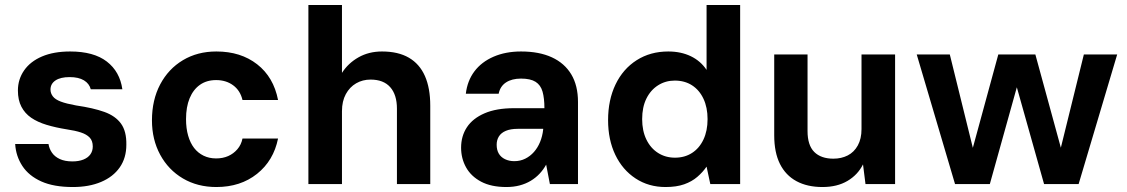

<svg xmlns="http://www.w3.org/2000/svg" viewBox="-20 -740 4530 772"><path d="M273 12Q196 12 146 -10.5Q96 -33 70 -72.5Q44 -112 41 -161H175Q178 -142 189 -126Q200 -110 220.5 -100.5Q241 -91 271 -91Q297 -91 315.5 -98.5Q334 -106 343.5 -119.5Q353 -133 353 -151Q353 -174 340.5 -187Q328 -200 305 -207.5Q282 -215 248 -220Q204 -227 167.5 -238Q131 -249 105.5 -266.5Q80 -284 66 -311Q52 -338 52 -376Q52 -421 77 -457Q102 -493 149 -513Q196 -533 262 -533Q357 -533 409.5 -492.5Q462 -452 472 -381H345Q339 -404 317.5 -417Q296 -430 260 -430Q223 -430 203 -416.5Q183 -403 183 -380Q183 -365 192.5 -352.5Q202 -340 224.5 -331.5Q247 -323 286 -316Q355 -306 399.5 -290Q444 -274 466.5 -243Q489 -212 488 -158Q488 -105 461.5 -67Q435 -29 386.5 -8.5Q338 12 273 12Z M850 12Q774 12 715.5 -22.5Q657 -57 624 -118Q591 -179 591 -256Q591 -338 624 -400.5Q657 -463 715.5 -498Q774 -533 850 -533Q948 -533 1014 -481.5Q1080 -430 1098 -338H955Q946 -376 917.5 -397Q889 -418 849 -418Q811 -418 784 -399Q757 -380 742.5 -345Q728 -310 728 -261Q728 -224 736.5 -194.5Q745 -165 760.5 -145Q776 -125 798.5 -114Q821 -103 849 -103Q876 -103 897.5 -112.5Q919 -122 934.5 -140Q950 -158 955 -183H1098Q1080 -94 1013.5 -41Q947 12 850 12Z M1220 0V-720H1355V-447Q1380 -486 1421.5 -509.5Q1463 -533 1516 -533Q1581 -533 1624 -508Q1667 -483 1688.5 -434.5Q1710 -386 1710 -315V0H1576V-303Q1576 -359 1549 -389.5Q1522 -420 1470 -420Q1438 -420 1412 -405Q1386 -390 1370.5 -361.5Q1355 -333 1355 -293V0Z M2016 12Q1955 12 1914.5 -9.5Q1874 -31 1854 -67Q1834 -103 1834 -146Q1834 -193 1857.5 -228.5Q1881 -264 1928.5 -284.5Q1976 -305 2047 -305H2169Q2169 -345 2161.5 -371.5Q2154 -398 2133.5 -411Q2113 -424 2075 -424Q2038 -424 2014.5 -408.5Q1991 -393 1985 -363H1853Q1859 -415 1887.5 -453Q1916 -491 1964.5 -512Q2013 -533 2075 -533Q2148 -533 2199 -509.5Q2250 -486 2277 -441Q2304 -396 2304 -330V0H2191L2176 -78Q2165 -58 2149.5 -41.5Q2134 -25 2114 -13Q2094 -1 2069.5 5.5Q2045 12 2016 12ZM2048 -92Q2072 -92 2092 -102Q2112 -112 2127 -129Q2142 -146 2151.5 -169Q2161 -192 2164 -219V-222H2062Q2033 -222 2014 -214Q1995 -206 1986 -191.5Q1977 -177 1977 -158Q1977 -137 1985.5 -122.5Q1994 -108 2010.5 -100Q2027 -92 2048 -92Z M2656 12Q2588 12 2535.5 -22.5Q2483 -57 2454 -117.5Q2425 -178 2425 -257Q2425 -338 2455 -400.5Q2485 -463 2540 -498Q2595 -533 2667 -533Q2718 -533 2757.5 -514Q2797 -495 2821 -459V-720H2956V0H2836L2821 -70Q2806 -48 2784 -29Q2762 -10 2731 1Q2700 12 2656 12ZM2694 -106Q2733 -106 2762.5 -125Q2792 -144 2808.5 -179Q2825 -214 2825 -261Q2825 -308 2808.5 -343Q2792 -378 2762.5 -397Q2733 -416 2693 -416Q2656 -416 2626 -397Q2596 -378 2579 -343.5Q2562 -309 2562 -261Q2562 -214 2579 -179Q2596 -144 2626 -125Q2656 -106 2694 -106Z M3287 12Q3226 12 3182.5 -11.5Q3139 -35 3116 -81Q3093 -127 3093 -196V-521H3227V-213Q3227 -156 3254 -129Q3281 -102 3331 -102Q3363 -102 3388.5 -115Q3414 -128 3429 -155Q3444 -182 3444 -221V-521H3579V0H3460L3450 -79Q3429 -37 3387.5 -12.5Q3346 12 3287 12Z M3820 0 3666 -521H3799L3894 -136H3889L3994 -521H4143L4248 -137L4243 -136L4338 -521H4472L4317 0H4178L4066 -398H4071L3960 0Z"/></svg>

Font: DM Sans 10pt
Style: Bold
Weight: 700
Version: Version 4.004;gftools[0.9.30]